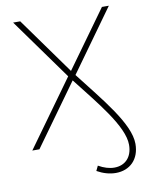

<svg xmlns="http://www.w3.org/2000/svg" viewBox="-96 -770 814 1039"><g transform="rotate(-10 310.5 -251.0)"><path d="M31 0H70L312 -336C422 -194 552 -43 552 60C552 128 512 168 453 168C425 168 396 159 366 142L353 169C387 188 422 198 456 198C533 198 587 146 587 61C587 -51 452 -206 332 -362L575 -700H537L312 -388L88 -700H49L292 -362Z"/></g></svg>

Font: Chess Sans ExtraLight
Style: Regular
Weight: 275
Designer: Wolf Bōese
Foundry: Wolf Bōese
Version: Version 7.223;Glyphs 3.3 (3306)